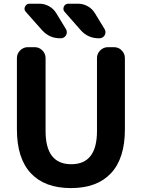

<svg xmlns="http://www.w3.org/2000/svg" viewBox="-20 -1004 744 1014"><path d="M163.1 -754.9Q186.5 -754.9 203.6 -737.8Q220.7 -720.7 220.7 -697.3V-311.5Q220.7 -136.7 356.4 -136.7Q492.2 -136.7 492.2 -311.5V-697.3Q492.2 -720.7 509.3 -737.8Q526.4 -754.9 549.8 -754.9H582Q605.5 -754.9 622.6 -737.8Q639.6 -720.7 639.6 -697.3V-320.3Q639.6 -168 566.4 -89.4Q493.2 -10.7 354.5 -10.7Q215.8 -10.7 142.6 -89.4Q69.3 -168 69.3 -320.3V-697.3Q69.3 -720.7 86.4 -737.8Q103.5 -754.9 127 -754.9ZM392.6 -984.4Q418.9 -984.4 442.9 -971.2Q466.8 -958 480.5 -935.5L532.2 -850.6Q537.1 -842.8 537.1 -834Q537.1 -826.2 533.2 -818.4Q523.4 -801.8 504.9 -801.8H502Q444.3 -801.8 406.2 -844.7L321.3 -941.4Q310.5 -954.1 317.4 -969.2Q324.2 -984.4 340.8 -984.4ZM188.5 -984.4Q214.8 -984.4 238.8 -971.2Q262.7 -958 276.4 -935.5L328.1 -850.6Q333 -842.8 333 -834Q333 -826.2 329.1 -818.4Q319.3 -801.8 300.8 -801.8H297.9Q240.2 -801.8 202.1 -844.7L116.2 -941.4Q109.4 -949.2 109.4 -958Q109.4 -962.9 112.3 -968.8Q119.1 -984.4 135.7 -984.4Z"/></svg>

Font: Gen Jyuu Gothic P Bold
Style: Bold
Weight: 700
Designer: [Source Han Sans]
Ryoko NISHIZUKA  (kana & ideographs); Paul D. Hunt (Latin, Greek & Cyrillic); Wenlong ZHANG  (bopomofo
Version: Version 1.002.20150607